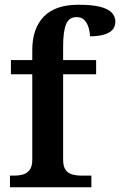

<svg xmlns="http://www.w3.org/2000/svg" viewBox="-20 -789 506 809"><path d="M22 0V-49H41Q59 -49 76 -53.5Q93 -58 104.5 -72.5Q116 -87 116 -116V-476H26V-536H116V-578Q116 -669 164.5 -719Q213 -769 310 -769Q370 -769 403.5 -760Q437 -751 451.5 -735Q466 -719 466 -698Q466 -677 454 -663.5Q442 -650 417.5 -643Q393 -636 359 -636Q359 -653 353.5 -672Q348 -691 336 -704Q324 -717 303 -717Q271 -717 258.5 -687Q246 -657 246 -593V-536H385V-476H246V-116Q246 -87 257 -72.5Q268 -58 286 -53.5Q304 -49 321 -49H365V0Z"/></svg>

Font: Noto Serif Kannada SemiBold
Style: Regular
Weight: 600
Version: Version 2.003